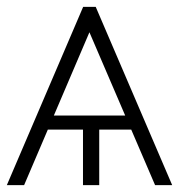

<svg xmlns="http://www.w3.org/2000/svg" viewBox="-36 -539 521 559"><path d="M225.1 -446.8 34.2 0H-16.1L206.1 -519H237.8ZM415.5 0 223.6 -446.8 211.4 -519H242.7L465.3 0ZM367.7 -202.6V-161.6H84.5V-202.6ZM252.9 -196.3V0H205.6V-196.3Z"/></svg>

Font: Inter Tight ExtraLight
Style: Regular
Weight: 250
Designer: Rasmus Andersson
Foundry: rsms
Version: Version 3.004